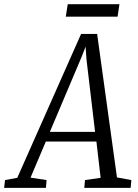

<svg xmlns="http://www.w3.org/2000/svg" viewBox="-80 -914 672 934"><path d="M-60 0 -55.5 -38 4 -49 314.5 -749H392.5L489 -51L559 -38L555.5 0H330L333.5 -38L409.5 -49L389 -225.5H143L68.5 -50L146.5 -38L143.5 0ZM162.5 -272.5H382.5L340.5 -627L336.5 -687L315 -632.5ZM249.5 -893.5H501L492 -833H240Z"/></svg>

Font: Merriweather 24pt SemiCondensed Light
Style: Italic
Weight: 300
Width: 4
Italic angle: -7.8°
Designer: Eben Sorkin
Foundry: Eben Sorkin
Version: Version 2.101